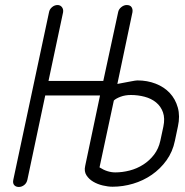

<svg xmlns="http://www.w3.org/2000/svg" viewBox="-20 -744 736 764"><path d="M175 -695Q177 -707 187 -715.5Q197 -724 209 -724Q220 -724 226.5 -715.5Q233 -707 231 -695L173 -422H391L450 -695Q452 -707 462.5 -715.5Q473 -724 484 -724Q498 -724 503.5 -715.5Q509 -707 507 -695L447 -410Q480 -416 500 -420Q520 -424 527 -424Q566 -424 599.5 -411Q633 -398 655.5 -374Q678 -350 687.5 -316Q697 -282 688 -241L676 -184Q667 -140 642.5 -106Q618 -72 584 -48.5Q550 -25 509.5 -13Q469 -1 428 -1Q410 -1 389 -6Q368 -11 351 -21Q334 -31 324 -46.5Q314 -62 319 -84L378 -364H160L89 -29Q86 -15 76 -7.5Q66 0 55 0Q43 0 36.5 -7.5Q30 -15 33 -29ZM630 -240Q637 -273 628.5 -297Q620 -321 601 -336.5Q582 -352 555.5 -359Q529 -366 501 -366Q478 -366 459.5 -359Q441 -352 433 -344L376 -78Q407 -58 439 -58Q467 -58 496 -65.5Q525 -73 550 -89Q575 -105 593 -128.5Q611 -152 618 -184Z"/></svg>

Font: VDS
Style: Thin Italic
Weight: 100
Width: 0
Designer: artmaker
Foundry: artmaker
Version: Version 1.000 2012 initial release